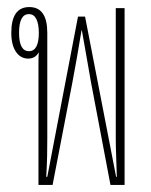

<svg xmlns="http://www.w3.org/2000/svg" viewBox="-20 -524 429 544"><path d="M89 0V-347Q89 -364 90 -376Q80 -358 60 -358Q38 -358 25 -377.5Q12 -397 12 -431Q12 -504 63 -504Q114 -504 114 -431V-185Q114 -156 114 -132Q114 -108 113.5 -82.5Q113 -57 111 -23H114L201 -477H221L309 -23H311Q310 -59 309 -84.5Q308 -110 308 -133Q308 -156 308 -185V-501H333V0H293L238 -290Q232 -322 226 -358.5Q220 -395 212 -438H211Q204 -395 197.5 -358.5Q191 -322 185 -290L129 0ZM62 -379Q90 -379 90 -431Q90 -456 83 -470Q76 -484 62 -484Q34 -484 34 -431Q34 -379 62 -379Z"/></svg>

Font: Noto Sans Thai Looped UI Condensed Thin
Style: Regular
Weight: 100
Width: 3
Designer: Cadson Demak Team
Foundry: Cadson Demak Co., Ltd.
Version: Version 1.000; ttfautohint (v1.8.4.7-5d5b)